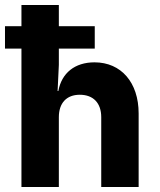

<svg xmlns="http://www.w3.org/2000/svg" viewBox="-20 -750 640 770"><path d="M66 -555V0H216V-280C216 -337 247 -370 300 -370C354 -370 386 -337 386 -280V0H536V-295C536 -419 466 -500 359 -500C280 -500 227 -457 214 -385H211L216 -490V-555H360V-645H216V-730H66V-645H0V-555Z"/></svg>

Font: Tekne LDO ExtraBold
Style: Regular
Weight: 800
Monospace: yes
Designer: Alessio Laiso, Mario Rullo, Paolo Rosset
Foundry: Alessio Laiso
Version: Version 1.000;hotconv 1.0.109;makeotfexe 2.5.65596